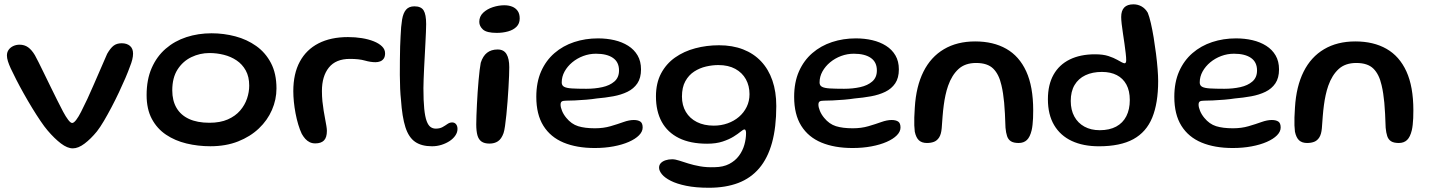

<svg xmlns="http://www.w3.org/2000/svg" viewBox="-20 -660 6705 901"><path d="M321.6 36.2Q296.2 36.2 265.9 13.2Q235.6 -9.8 203.3 -47.8Q188.9 -64.5 170.2 -92.2Q151.4 -119.9 131.1 -153.1Q110.9 -186.2 91.6 -220.7Q72.2 -255.2 56.4 -286.1Q40.6 -316.9 30.3 -339.1Q22 -357.4 17.2 -372.4Q12.5 -387.4 12.5 -399.6Q12.5 -415.3 20.8 -426.6Q29 -437.9 42.6 -444.1Q56.1 -450.3 71.7 -450.3Q94.8 -450.3 111.9 -438.1Q129 -425.9 143.8 -400.9Q149.7 -390.8 160.9 -368.2Q172.1 -345.7 186.7 -315.8Q201.2 -285.9 217.2 -253.3Q233.1 -220.8 248.4 -190.1Q263.8 -159.4 276.2 -135.8Q288.8 -112.2 300 -97.6Q311.2 -82.9 318.7 -82.9Q326.4 -82.9 337.5 -97.3Q348.6 -111.8 360.4 -135.1Q389.9 -192.5 420.1 -263.2Q450.3 -333.9 482.9 -407.6Q498.2 -434.2 513.1 -445.6Q528 -457 551.2 -457Q575.2 -457 589.8 -444.7Q604.4 -432.4 604.4 -408.4Q604.4 -395.4 600.6 -380Q596.8 -364.7 589.8 -347.6Q581.9 -325.2 568.5 -293.8Q555 -262.4 538.3 -227Q521.6 -191.6 503.4 -157Q485.2 -122.4 467.7 -92.7Q450.2 -63 434.9 -43.4Q406.2 -8.3 376.8 13.9Q347.4 36.2 321.6 36.2Z M967.2 26.3Q908.8 26.3 855 13.3Q801.3 0.4 759.2 -27.9Q717 -56.2 692.5 -102.1Q668 -148 668 -214Q668 -286.5 691.8 -340.8Q715.6 -395.1 757.5 -431.4Q799.4 -467.7 854.8 -485.8Q910.1 -503.8 973 -503.8Q1030.1 -503.8 1084.5 -489.4Q1138.8 -475.1 1182.4 -444.1Q1226 -413.2 1251.7 -363.9Q1277.4 -314.6 1277.4 -244.9Q1277.4 -192.7 1256.2 -144.1Q1235.1 -95.4 1194.8 -57.2Q1154.5 -18.9 1097.2 3.7Q1039.9 26.3 967.2 26.3ZM962.6 -83.9Q1013.4 -83.9 1049 -99.6Q1084.6 -115.3 1106.8 -141.1Q1128.9 -166.9 1139.2 -197.5Q1149.5 -228.1 1149.5 -258.1Q1149.5 -300 1133.3 -329.2Q1117.2 -358.4 1090.3 -376.5Q1063.4 -394.6 1030.4 -402.8Q997.4 -411.1 963.1 -411.1Q918.1 -411.1 878.1 -391.9Q838.1 -372.7 813.2 -333.9Q788.4 -295.1 788.4 -235.9Q788.4 -187.9 808.3 -153.8Q828.2 -119.7 867 -101.8Q905.8 -83.9 962.6 -83.9Z M1459.4 12.9Q1445 12.9 1433.4 7.3Q1421.9 1.7 1412.7 -8.4Q1403.6 -18.5 1396.1 -31.9Q1386.9 -51.1 1379.5 -76Q1372.1 -100.9 1366.9 -128.2Q1361.7 -155.6 1359 -182.5Q1356.4 -209.4 1356.4 -232.2Q1356.4 -314.1 1386.9 -370.6Q1417.4 -427.1 1474.8 -456.6Q1532.3 -486 1613.1 -486Q1647.1 -486 1678.3 -481Q1709.5 -475.9 1734 -466.1Q1758.4 -456.3 1772.8 -442.2Q1787.1 -428.1 1787.1 -409.7Q1787.1 -394.2 1780.7 -385Q1774.2 -375.8 1763.9 -371.9Q1753.6 -368.1 1742.4 -368.1Q1719.4 -368.1 1692.2 -375.8Q1665.1 -383.6 1621.7 -383.6Q1555.8 -383.6 1523.2 -342.9Q1490.7 -302.3 1490.7 -233.1Q1490.7 -208.2 1493 -184.8Q1495.4 -161.4 1498.9 -140.3Q1502.5 -119.1 1505.9 -101Q1509.3 -82.9 1511.7 -68.8Q1514 -54.8 1514 -45.8Q1514 -14.8 1500.3 -0.9Q1486.7 12.9 1459.4 12.9Z M2007.3 26.4Q1958.3 26.4 1928.2 5.7Q1898 -15 1882.5 -63Q1867.1 -111 1861.6 -192.6Q1859.2 -213.1 1857.8 -243.4Q1856.5 -273.7 1856.3 -308.7Q1856.2 -343.8 1856.6 -378.1Q1856.9 -412.5 1857.7 -441.6Q1858.5 -470.8 1859.8 -489.2Q1861.6 -536.8 1866.9 -568.2Q1872.2 -599.5 1885.8 -614.9Q1899.3 -630.3 1924.6 -630.3Q1956.1 -630.3 1967.9 -611.2Q1979.8 -592.1 1979.8 -546.8Q1979.8 -532.5 1978.8 -509.5Q1977.8 -486.5 1976.4 -458.6Q1975.1 -430.6 1973.4 -400.7Q1971.7 -370.8 1970.3 -341.9Q1968.9 -313.1 1968 -288.4Q1967 -263.8 1967 -246.4Q1967 -187 1970.8 -149.6Q1974.6 -112.2 1982.1 -92Q1989.6 -71.8 2000.4 -64.1Q2011.2 -56.4 2024.9 -56.4Q2043.8 -56.4 2056.7 -63.6Q2069.5 -70.8 2079.9 -78.2Q2090.3 -85.5 2101.7 -85.5Q2113.3 -85.5 2120.1 -77.1Q2126.9 -68.6 2126.9 -54.8Q2126.9 -39 2117 -24.3Q2107.1 -9.6 2090.2 1.7Q2073.2 12.9 2051.8 19.7Q2030.4 26.4 2007.3 26.4Z M2276.9 13.8Q2253.4 13.8 2239.7 4.3Q2226 -5.2 2220.4 -25.2Q2214.9 -45.3 2214.9 -76.4Q2214.9 -93.3 2215.8 -117.5Q2216.7 -141.7 2218.1 -169.7Q2219.5 -197.8 2221.4 -226.8Q2223.4 -255.8 2225.8 -282.6Q2228.2 -309.4 2230.8 -331Q2233.4 -352.6 2236 -365.4Q2246 -397.1 2265.6 -412.4Q2285.2 -427.8 2315.4 -427.8Q2343.9 -427.8 2356.9 -406.2Q2369.8 -384.8 2369.8 -344.7Q2369.8 -329.7 2368.9 -304.1Q2367.9 -278.6 2366.1 -247.6Q2364.2 -216.6 2361.8 -184.1Q2359.5 -151.6 2356.3 -121.8Q2353.2 -92.1 2350 -69.3Q2346.8 -46.4 2342.9 -35.1Q2333.1 -7.9 2316.8 2.9Q2300.6 13.8 2276.9 13.8ZM2311 -505.7Q2263.8 -505.7 2246.4 -521.5Q2229.1 -537.4 2229.1 -557.4Q2229.1 -582.9 2247.4 -600.3Q2265.8 -617.6 2293 -626.5Q2320.2 -635.3 2346.8 -635.3Q2366.6 -635.3 2383 -629Q2399.4 -622.6 2409.1 -609Q2418.8 -595.4 2418.8 -573.5Q2418.8 -549.4 2403.9 -534.5Q2389.1 -519.6 2364.5 -512.7Q2339.9 -505.7 2311 -505.7Z M2770.7 34.6Q2686.4 34.6 2624.8 9.1Q2563.2 -16.5 2530 -69.7Q2496.7 -122.9 2496.7 -205.6Q2496.7 -273.9 2519.4 -325.2Q2542.1 -376.4 2582 -410.8Q2621.8 -445.2 2674.4 -462.6Q2726.9 -479.9 2786.3 -479.9Q2826.9 -479.9 2863.2 -471.5Q2899.6 -463 2927.8 -445.2Q2956 -427.4 2972.1 -399.8Q2988.1 -372.3 2988.1 -334.4Q2988.1 -294.2 2971 -268.9Q2953.9 -243.6 2924.4 -229.2Q2894.9 -214.9 2857.6 -208.1Q2820.2 -201.3 2779.8 -197.9Q2759.7 -194.6 2731.6 -192.2Q2703.4 -189.8 2677.3 -188.7Q2651.1 -187.6 2636.6 -187.6Q2621.7 -187.6 2616.1 -183.6Q2610.6 -179.6 2610.6 -168.9Q2610.6 -156.7 2617.5 -139.7Q2624.4 -122.8 2637.4 -107.1Q2661.3 -77.7 2693 -67.8Q2724.8 -58 2771.7 -58Q2811.9 -58 2845.3 -67.8Q2878.8 -77.6 2905.7 -87.3Q2932.7 -96.9 2954.1 -96.9Q2973.4 -96.9 2984.6 -89.7Q2995.8 -82.4 2995.8 -61.5Q2995.8 -42.4 2978.6 -25Q2961.4 -7.6 2930.8 5.8Q2900.3 19.2 2859.3 26.9Q2818.4 34.6 2770.7 34.6ZM2731.1 -243.4Q2771.7 -243.4 2806.6 -251.1Q2841.6 -258.8 2863.2 -277.6Q2884.9 -296.4 2884.9 -329.4Q2884.9 -368.6 2856.5 -388.2Q2828.2 -407.9 2776.5 -407.9Q2745.9 -407.9 2717 -397.2Q2688.2 -386.4 2665.5 -367.6Q2642.8 -348.7 2629.4 -324.5Q2616 -300.2 2616 -273Q2616 -258.9 2627.2 -252.8Q2638.3 -246.6 2663.7 -245Q2689 -243.4 2731.1 -243.4Z M3306.8 221.1Q3244.8 221.1 3200.4 211.9Q3156 202.8 3127.8 188.5Q3099.6 174.2 3086.2 157.8Q3072.8 141.3 3072.8 127Q3072.8 114.1 3081 105.4Q3089.3 96.7 3103.2 92.1Q3117.2 87.4 3134.3 87.4Q3148.4 87.4 3167.3 93.6Q3186.2 99.7 3210.3 107.3Q3234.4 114.9 3265.1 120.4Q3295.8 125.9 3333.7 124.6Q3374 124 3402 109.4Q3430.1 94.8 3447.6 71.2Q3465.1 47.6 3473 19.7Q3481 -8.2 3481 -35.9Q3481 -40.9 3480.2 -44.5Q3479.3 -48.1 3477.8 -50.3Q3476.2 -52.5 3473.4 -52.5Q3468 -52.5 3455.7 -42.3Q3443.4 -32.1 3422.6 -19Q3401.8 -6 3371.1 4.2Q3340.4 14.4 3298.3 14.4Q3219.4 14.4 3166 -12.1Q3112.6 -38.6 3085.4 -88.2Q3058.2 -137.9 3058.2 -207.6Q3058.2 -270 3082.2 -315.3Q3106.2 -360.6 3147.8 -390Q3189.4 -419.3 3242.6 -433.4Q3295.8 -447.6 3354.1 -447.6Q3417.2 -447.6 3467 -428.3Q3516.8 -409 3551.6 -372.1Q3586.4 -335.1 3604.6 -282.4Q3622.9 -229.7 3622.9 -162.5Q3622.9 -62.6 3602.8 10Q3582.6 82.7 3542.9 129.4Q3503.2 176.2 3444.1 198.7Q3384.9 221.1 3306.8 221.1ZM3329.6 -70.4Q3364 -70.4 3394.4 -81.2Q3424.8 -91.9 3447.8 -111.7Q3470.8 -131.4 3484 -158.5Q3497.2 -185.6 3497.2 -218.1Q3497.2 -257.2 3480.2 -288.1Q3463.1 -318.9 3430.5 -336.8Q3397.9 -354.7 3350.9 -354.7Q3323 -354.7 3293.1 -347.8Q3263.1 -340.8 3237.5 -324.2Q3211.9 -307.6 3196.1 -278.9Q3180.2 -250.3 3180.2 -206.9Q3180.2 -165.8 3198.5 -135Q3216.8 -104.2 3250.4 -87.3Q3283.9 -70.4 3329.6 -70.4Z M3980.7 34.6Q3896.4 34.6 3834.8 9.1Q3773.2 -16.5 3740 -69.7Q3706.7 -122.9 3706.7 -205.6Q3706.7 -273.9 3729.4 -325.2Q3752.1 -376.4 3792 -410.8Q3831.8 -445.2 3884.4 -462.6Q3936.9 -479.9 3996.3 -479.9Q4036.9 -479.9 4073.2 -471.5Q4109.6 -463 4137.8 -445.2Q4166 -427.4 4182.1 -399.8Q4198.1 -372.3 4198.1 -334.4Q4198.1 -294.2 4181 -268.9Q4163.9 -243.6 4134.4 -229.2Q4104.9 -214.9 4067.6 -208.1Q4030.2 -201.3 3989.8 -197.9Q3969.7 -194.6 3941.6 -192.2Q3913.4 -189.8 3887.3 -188.7Q3861.1 -187.6 3846.6 -187.6Q3831.7 -187.6 3826.1 -183.6Q3820.6 -179.6 3820.6 -168.9Q3820.6 -156.7 3827.5 -139.7Q3834.4 -122.8 3847.4 -107.1Q3871.3 -77.7 3903 -67.8Q3934.8 -58 3981.7 -58Q4021.9 -58 4055.3 -67.8Q4088.8 -77.6 4115.7 -87.3Q4142.7 -96.9 4164.1 -96.9Q4183.4 -96.9 4194.6 -89.7Q4205.8 -82.4 4205.8 -61.5Q4205.8 -42.4 4188.6 -25Q4171.4 -7.6 4140.8 5.8Q4110.3 19.2 4069.3 26.9Q4028.4 34.6 3980.7 34.6ZM3941.1 -243.4Q3981.7 -243.4 4016.6 -251.1Q4051.6 -258.8 4073.2 -277.6Q4094.9 -296.4 4094.9 -329.4Q4094.9 -368.6 4066.5 -388.2Q4038.2 -407.9 3986.5 -407.9Q3955.9 -407.9 3927 -397.2Q3898.2 -386.4 3875.5 -367.6Q3852.8 -348.7 3839.4 -324.5Q3826 -300.2 3826 -273Q3826 -258.9 3837.2 -252.8Q3848.3 -246.6 3873.7 -245Q3899 -243.4 3941.1 -243.4Z M4329.7 11Q4306.1 11 4292.4 -1.4Q4278.8 -13.9 4272.8 -42Q4271.1 -54.8 4270.5 -71.3Q4269.9 -87.9 4270.5 -108.9Q4271 -129.9 4272.9 -155.1Q4278.8 -254.4 4313.5 -323.7Q4348.1 -392.9 4409.7 -429.2Q4471.2 -465.6 4556.2 -465.6Q4641.4 -465.6 4702.3 -430.9Q4763.2 -396.3 4795.9 -324.8Q4828.5 -253.3 4828.5 -142.5Q4828.5 -122.5 4827.8 -105.5Q4827 -88.4 4825.4 -74.4Q4823.9 -60.3 4821.2 -48.8Q4813.6 -16.9 4798.9 -3Q4784.2 11 4760.2 11Q4736.6 11 4723.9 2.9Q4711.2 -5.2 4705.9 -21.2Q4700.6 -37.2 4698.5 -60.6Q4697.2 -97.9 4695.8 -126.6Q4694.4 -155.3 4692.2 -178.1Q4689.9 -200.9 4687 -220.7Q4684.1 -240.6 4679.3 -260.6Q4667.9 -311.3 4641 -337.9Q4614.1 -364.5 4560.6 -364.5Q4508.9 -364.5 4477.8 -335.9Q4446.6 -307.2 4429.2 -257.6Q4421.8 -236.4 4416.9 -213.5Q4411.9 -190.6 4408.7 -165.9Q4405.4 -141.2 4403.3 -114.3Q4401.2 -87.3 4399.1 -57.9Q4396.7 -30.1 4387.1 -15.1Q4377.4 -0.1 4362.9 5.5Q4348.4 11 4329.7 11Z M5136.8 26.5Q5063.3 26.5 5009.6 1.5Q4955.9 -23.6 4926.7 -72.9Q4897.5 -122.2 4897.5 -194.4Q4897.5 -262.3 4923.9 -309.4Q4950.3 -356.4 4999.9 -380.8Q5049.6 -405.2 5118.6 -405.2Q5156.7 -405.2 5181.8 -396.9Q5206.8 -388.6 5222.9 -379.3Q5234.3 -372.8 5243.6 -367.9Q5252.8 -363 5257.2 -363Q5264.9 -363 5264.9 -377.7Q5264.9 -390.3 5262.5 -410.7Q5260.2 -431.1 5256.8 -455.1Q5253.4 -479.1 5249.7 -503.1Q5246.1 -527.1 5243.7 -547.5Q5241.4 -568 5241.4 -580.2Q5241.4 -639.7 5298.9 -639.7Q5319.7 -639.7 5337.2 -629.8Q5354.8 -619.9 5366.2 -600.1Q5373.4 -582.6 5380.5 -551.9Q5387.6 -521.2 5393.8 -483.8Q5399.9 -446.4 5404.8 -408Q5409.7 -369.6 5412.3 -335.9Q5414.9 -302.2 5414.9 -279.7Q5414.9 -176.1 5387.1 -108.1Q5359.2 -40.1 5298.2 -6.8Q5237.2 26.5 5136.8 26.5ZM5140.6 -49Q5186.2 -49 5217.8 -65.9Q5249.3 -82.8 5265.6 -114.8Q5281.8 -146.7 5281.8 -190.6Q5281.8 -233.8 5265.9 -263.1Q5250 -292.4 5220.9 -307.4Q5191.8 -322.5 5150.9 -322.5Q5106.4 -322.5 5073.5 -306.9Q5040.6 -291.3 5022.6 -261Q5004.7 -230.8 5004.7 -186.2Q5004.7 -144 5021.5 -113.3Q5038.2 -82.6 5068.8 -65.8Q5099.4 -49 5140.6 -49Z M5764.7 34.6Q5680.4 34.6 5618.8 9.1Q5557.2 -16.5 5524 -69.7Q5490.7 -122.9 5490.7 -205.6Q5490.7 -273.9 5513.4 -325.2Q5536.1 -376.4 5576 -410.8Q5615.8 -445.2 5668.4 -462.6Q5720.9 -479.9 5780.3 -479.9Q5820.9 -479.9 5857.2 -471.5Q5893.6 -463 5921.8 -445.2Q5950 -427.4 5966.1 -399.8Q5982.1 -372.3 5982.1 -334.4Q5982.1 -294.2 5965 -268.9Q5947.9 -243.6 5918.4 -229.2Q5888.9 -214.9 5851.6 -208.1Q5814.2 -201.3 5773.8 -197.9Q5753.7 -194.6 5725.6 -192.2Q5697.4 -189.8 5671.3 -188.7Q5645.1 -187.6 5630.6 -187.6Q5615.7 -187.6 5610.1 -183.6Q5604.6 -179.6 5604.6 -168.9Q5604.6 -156.7 5611.5 -139.7Q5618.4 -122.8 5631.4 -107.1Q5655.3 -77.7 5687 -67.8Q5718.8 -58 5765.7 -58Q5805.9 -58 5839.3 -67.8Q5872.8 -77.6 5899.7 -87.3Q5926.7 -96.9 5948.1 -96.9Q5967.4 -96.9 5978.6 -89.7Q5989.8 -82.4 5989.8 -61.5Q5989.8 -42.4 5972.6 -25Q5955.4 -7.6 5924.8 5.8Q5894.3 19.2 5853.3 26.9Q5812.4 34.6 5764.7 34.6ZM5725.1 -243.4Q5765.7 -243.4 5800.6 -251.1Q5835.6 -258.8 5857.2 -277.6Q5878.9 -296.4 5878.9 -329.4Q5878.9 -368.6 5850.5 -388.2Q5822.2 -407.9 5770.5 -407.9Q5739.9 -407.9 5711 -397.2Q5682.2 -386.4 5659.5 -367.6Q5636.8 -348.7 5623.4 -324.5Q5610 -300.2 5610 -273Q5610 -258.9 5621.2 -252.8Q5632.3 -246.6 5657.7 -245Q5683 -243.4 5725.1 -243.4Z M6113.7 11Q6090.1 11 6076.4 -1.4Q6062.8 -13.9 6056.8 -42Q6055.1 -54.8 6054.5 -71.3Q6053.9 -87.9 6054.5 -108.9Q6055 -129.9 6056.9 -155.1Q6062.8 -254.4 6097.5 -323.7Q6132.1 -392.9 6193.7 -429.2Q6255.2 -465.6 6340.2 -465.6Q6425.4 -465.6 6486.3 -430.9Q6547.2 -396.3 6579.9 -324.8Q6612.5 -253.3 6612.5 -142.5Q6612.5 -122.5 6611.8 -105.5Q6611 -88.4 6609.4 -74.4Q6607.9 -60.3 6605.2 -48.8Q6597.6 -16.9 6582.9 -3Q6568.2 11 6544.2 11Q6520.6 11 6507.9 2.9Q6495.2 -5.2 6489.9 -21.2Q6484.6 -37.2 6482.5 -60.6Q6481.2 -97.9 6479.8 -126.6Q6478.4 -155.3 6476.2 -178.1Q6473.9 -200.9 6471 -220.7Q6468.1 -240.6 6463.3 -260.6Q6451.9 -311.3 6425 -337.9Q6398.1 -364.5 6344.6 -364.5Q6292.9 -364.5 6261.8 -335.9Q6230.6 -307.2 6213.2 -257.6Q6205.8 -236.4 6200.9 -213.5Q6195.9 -190.6 6192.7 -165.9Q6189.4 -141.2 6187.3 -114.3Q6185.2 -87.3 6183.1 -57.9Q6180.7 -30.1 6171.1 -15.1Q6161.4 -0.1 6146.9 5.5Q6132.4 11 6113.7 11Z"/></svg>

Font: Gluten Thin
Style: Regular
Weight: 100
Designer: Tyler Finck
Foundry: Etcetera Type Company
Version: Version 1.300